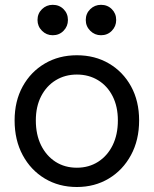

<svg xmlns="http://www.w3.org/2000/svg" viewBox="-20 -749 622 777"><path d="M291 7.8Q218.3 7.8 161.4 -26.4Q104.5 -60.5 71.8 -121.3Q39.1 -182.1 39.1 -261.7Q39.1 -339.8 71.8 -399.2Q104.5 -458.5 161.4 -491.9Q218.3 -525.4 291 -525.4Q364.3 -525.4 421.1 -491.9Q478 -458.5 510.5 -399.2Q543 -339.8 543 -261.7Q543 -182.1 510 -121.3Q477.1 -60.5 420.2 -26.4Q363.3 7.8 291 7.8ZM291 -70.3Q339.4 -70.3 377 -94.2Q414.6 -118.2 435.8 -161.1Q457 -204.1 457 -261.7Q457 -317.9 435.8 -359.6Q414.6 -401.4 377 -424.3Q339.4 -447.3 291 -447.3Q243.2 -447.3 205.6 -424.3Q168 -401.4 146.5 -359.6Q125 -317.9 125 -261.7Q125 -204.1 146.2 -161.1Q167.5 -118.2 204.8 -94.2Q242.2 -70.3 291 -70.3ZM388.7 -606.4Q363.3 -606.4 345.2 -624.5Q327.1 -642.6 327.1 -668Q327.1 -694.3 345.2 -711.9Q363.3 -729.5 388.7 -729.5Q415 -729.5 432.6 -711.9Q450.2 -694.3 450.2 -668Q450.2 -642.6 432.6 -624.5Q415 -606.4 388.7 -606.4ZM193.4 -606.4Q168 -606.4 149.9 -624.5Q131.8 -642.6 131.8 -668Q131.8 -694.3 149.9 -711.9Q168 -729.5 193.4 -729.5Q219.7 -729.5 237.3 -711.9Q254.9 -694.3 254.9 -668Q254.9 -642.6 237.3 -624.5Q219.7 -606.4 193.4 -606.4Z"/></svg>

Font: Reddit Sans
Style: Regular
Weight: 400
Designer: Stephen Hutchings
Foundry: Reddit
Version: Version 1.014